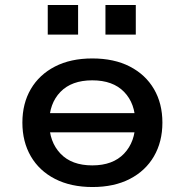

<svg xmlns="http://www.w3.org/2000/svg" viewBox="-20 -743 742 772"><path d="M352 9Q265 9 201.5 -23.5Q138 -56 104 -114.5Q70 -173 70 -250Q70 -327 104 -385Q138 -443 201 -475.5Q264 -508 351 -508Q439 -508 502 -475.5Q565 -443 599 -385Q633 -327 633 -250Q633 -173 599 -114.5Q565 -56 502 -23.5Q439 9 352 9ZM351 -78Q434 -78 479 -125.5Q524 -173 524 -250Q524 -327 479 -373.5Q434 -420 351 -420Q268 -420 223 -373.5Q178 -327 178 -250Q178 -173 223 -125.5Q268 -78 351 -78ZM144 -211V-288H558V-211ZM404 -604V-723H526V-604ZM172 -604V-723H294V-604Z"/></svg>

Font: Nunito Sans 7pt SemiExpanded SemiBold
Style: Regular
Weight: 600
Width: 6
Designer: Vernon Adams
Foundry: Vernon Adams
Version: Version 3.101;gftools[0.9.27]